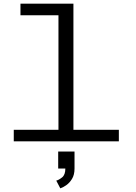

<svg xmlns="http://www.w3.org/2000/svg" viewBox="-20 -770 740 1046"><path d="M55 0V-63H298.5V-687H91.5V-750H380V-63H627.5V0ZM297 148V55.5H386V148Q386 182.5 372.2 204.8Q358.5 227 340.2 239.5Q322 252 308.5 256L286.5 214Q300.5 210.5 318.2 196.5Q336 182.5 336 148Z"/></svg>

Font: Trispace SemiExpanded Light
Style: Regular
Weight: 300
Width: 6
Designer: Tyler Finck
Foundry: Etcetera Type Company
Version: Version 1.210; ttfautohint (v1.8.3)